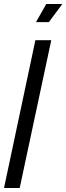

<svg xmlns="http://www.w3.org/2000/svg" viewBox="-44 -935 330 955"><path d="M-24 0H54L211 -735H132ZM135 -825H199L266 -915H186Z"/></svg>

Font: League Gothic Condensed Italic
Style: Regular
Weight: 400
Width: 3
Designer: The League of Moveable Type
Version: Version 1.600; ttfautohint (v1.8.3)